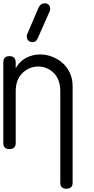

<svg xmlns="http://www.w3.org/2000/svg" viewBox="-21 -903 567 1163"><path d="M-1 -36.1V-523.9Q-1 -563 36.1 -563Q74.2 -563 74.2 -523.9V-490.2Q98.1 -532.2 137.5 -552.7Q176.8 -573.2 223.1 -573.2Q259.3 -573.2 294.2 -559.8Q329.1 -546.4 356.9 -522.5Q384.8 -498.5 401.9 -461.7Q418.9 -424.8 418.9 -381.8V204.1Q418.9 240.2 380.9 240.2Q344.2 240.2 344.2 204.1V-350.1Q344.2 -421.4 304.7 -460.7Q265.1 -500 210.9 -500Q155.3 -500 114.7 -460.2Q74.2 -420.4 74.2 -350.1V-36.1Q74.2 0 36.1 0Q-1 0 -1 -36.1ZM280.8 -836.9 212.9 -683.1Q209.5 -674.8 207.3 -670.4Q205.1 -666 200.7 -659.9Q196.3 -653.8 190.9 -650.9Q185.5 -647.9 178.2 -647.9Q159.7 -647.9 150.4 -657.5Q141.1 -667 141.1 -682.1Q141.1 -691.4 145 -699.2L211.9 -855Q224.6 -882.8 248 -882.8Q283.2 -882.8 283.2 -847.2Q283.2 -844.2 280.8 -836.9Z"/></svg>

Font: BPreplay
Style: Regular
Weight: 400
Designer: Magenta/George Triantafyllakos
Foundry: Magenta/George Triantafyllakos
Version: Version 1.00